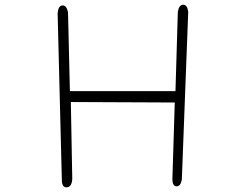

<svg xmlns="http://www.w3.org/2000/svg" viewBox="-20 -788 1040 813"><path d="M750 -28Q745 1 728 1Q710 1 710 -30L720 -354L280 -356L286 -30Q284 2 265 5Q244 8 242 -21L224 -732Q227 -764 244 -765Q262 -766 268 -736L276 -402H723L733 -738Q738 -768 756 -768Q773 -768 777 -738Z"/></svg>

Font: Yomogi
Style: Regular
Weight: 400
Designer: satsuyako
Foundry: satsuyako
Version: Version 3.100